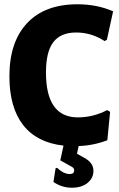

<svg xmlns="http://www.w3.org/2000/svg" viewBox="-20 -674 556 898"><path d="M342 -654Q434 -654 509 -621L480 -488L469 -482Q408 -522 336 -522Q264 -522 229.5 -477Q195 -432 195 -335Q195 -125 344 -125Q416 -125 481 -159L495 -151L482 -18Q416 7 348 9L340 45L374 64Q417 87 417 125Q417 159 389.5 181.5Q362 204 316 204Q269 204 230 177L240 113L247 111Q278 140 306 140Q327 140 327 122Q327 111 312 104L262 76L277 7Q152 -7 88 -89.5Q24 -172 24 -317Q24 -478 107 -566Q190 -654 342 -654Z"/></svg>

Font: Alegreya Sans ExtraBold
Style: Regular
Weight: 800
Designer: Juan Pablo del Peral
Foundry: Huerta Tipografica
Version: Version 2.007